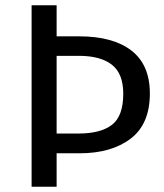

<svg xmlns="http://www.w3.org/2000/svg" viewBox="-20 -709 621 729"><path d="M549 -354Q549 -238 476 -182.5Q403 -127 282 -127H195V0H100V-689H195V-571H281Q409 -571 479 -517Q549 -463 549 -354ZM448 -353Q448 -430 404.5 -463.5Q361 -497 280 -497H195V-202H278Q362 -202 405 -235Q448 -268 448 -353Z"/></svg>

Font: Wolseley Sans
Style: Regular
Weight: 400
Designer: Carrois Corporate & Edenspiekermann AG
Foundry: Carrois Corporate GbR & Edenspiekermann AG
Version: Version 4.202